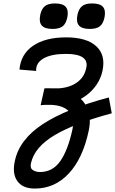

<svg xmlns="http://www.w3.org/2000/svg" viewBox="-20 -874 669 1115"><path d="M318 -265H217L238 -361H323Q388 -366 429.5 -397Q471 -428 481 -480Q490 -520 460.5 -540.5Q431 -561 363 -561Q278 -561 232.5 -534.5Q187 -508 190 -462L93 -470Q101 -560 172.5 -608.5Q244 -657 364 -657Q483 -657 539 -605.5Q595 -554 575 -462Q566 -420 542 -384Q518 -348 483 -321.5Q448 -295 405.5 -280Q363 -265 318 -265ZM612 -308 629 -216Q413 -158 297 -89Q181 -20 160 73Q153 102 170.5 113.5Q188 125 212 125Q286 125 330.5 61Q375 -3 401 -124Q417 -201 369 -237.5Q321 -274 216 -263L238 -361Q333 -365 396 -335.5Q459 -306 485.5 -249Q512 -192 495 -114Q461 46 379.5 133.5Q298 221 182 221Q112 221 81 178Q50 135 66 62Q92 -64 229 -153.5Q366 -243 612 -308ZM501 -706Q456 -706 438.5 -726Q421 -746 430 -789Q438 -824 457.5 -839Q477 -854 515 -854Q561 -854 578 -834Q595 -814 587 -773Q579 -736 559.5 -721Q540 -706 501 -706ZM285 -706Q240 -706 222.5 -726Q205 -746 214 -789Q222 -824 241.5 -839Q261 -854 299 -854Q345 -854 362 -834Q379 -814 371 -773Q363 -736 343.5 -721Q324 -706 285 -706Z"/></svg>

Font: Victor Mono Thin
Style: Italic
Weight: 100
Italic angle: -12°
Monospace: yes
Designer: Rune Bjørnerås
Version: Version 1.561;gftools[0.9.30]